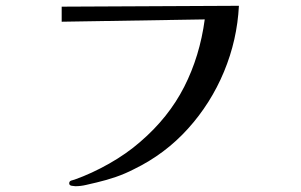

<svg xmlns="http://www.w3.org/2000/svg" viewBox="-20 -643 1040 663"><path d="M805 -623Q799 -505 753.5 -395.5Q708 -286 629 -198.5Q550 -111 443 -59Q412 -43 380 -32Q348 -21 314 -13Q296 -9 277.5 -4.5Q259 0 240 0Q236 0 227.5 -1.5Q219 -3 219 -10Q219 -17 226 -19.5Q233 -22 238 -23Q297 -44 357 -78Q417 -112 464 -153Q562 -237 616 -343Q670 -449 687 -576L193 -568V-620Z"/></svg>

Font: Kaisei Opti
Style: Regular
Weight: 400
Designer: Font-Kai, 金井和夫
Foundry: KAZUO KANAI
Version: Version 5.003